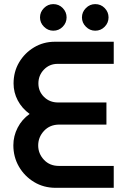

<svg xmlns="http://www.w3.org/2000/svg" viewBox="-20 -900 607 920"><path d="M247 0Q189 0 143 -28Q97 -56 70.5 -102Q44 -148 44 -204Q44 -248 64.5 -288Q85 -328 122 -354Q85 -381 65 -419Q45 -457 45 -500Q45 -556 71.5 -601Q98 -646 143 -673Q188 -700 243 -700H525V-594H256Q217 -594 190.5 -566.5Q164 -539 164 -500Q164 -462 191 -435.5Q218 -409 258 -409H490V-303H264Q219 -303 191 -273Q163 -243 163 -203Q163 -164 190.5 -134.5Q218 -105 262 -105H525V0ZM436.4 -752.9Q410.6 -752.9 391.7 -771.9Q372.7 -790.8 372.7 -816.6Q372.7 -842.4 391.7 -861.4Q410.6 -880.3 436.4 -880.3Q463.1 -880.3 481.6 -861.4Q500.1 -842.4 500.1 -816.6Q500.1 -790.8 481.6 -771.9Q463.1 -752.9 436.4 -752.9ZM235.4 -752.9Q209.6 -752.9 190.7 -771.9Q171.7 -790.8 171.7 -816.6Q171.7 -842.4 190.7 -861.4Q209.6 -880.3 235.4 -880.3Q262.1 -880.3 280.6 -861.4Q299.1 -842.4 299.1 -816.6Q299.1 -790.8 280.6 -771.9Q262.1 -752.9 235.4 -752.9Z"/></svg>

Font: MuseoModerno Medium
Style: Regular
Weight: 500
Designer: Pablo Cosgaya, Héctor Gatti, Marcela Romero, and the Authors of The MuseoModerno Project.
Foundry: Omnibus-Type Team
Version: Version 1.001